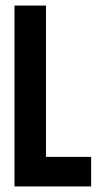

<svg xmlns="http://www.w3.org/2000/svg" viewBox="-20 -669 357 689"><path d="M32 0V-649H145V-106H307V0Z"/></svg>

Font: New Amsterdam
Style: Regular
Weight: 400
Designer: Vladimir Nikolic
Foundry: Vladimir Nikolic
Version: Version 1.000; ttfautohint (v1.8.4.7-5d5b)